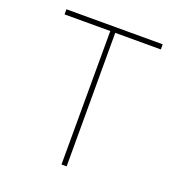

<svg xmlns="http://www.w3.org/2000/svg" viewBox="-129 -818 858 925"><g transform="rotate(20 300.0 -355.5)"><path d="M548.3 -684.6H314.5V0H288.1L289.1 -684.6H54.7V-710.9H548.3Z"/></g></svg>

Font: TypoPRO Roboto Mono
Style: Regular
Weight: 250
Designer: Google
Version: Version 2.000986; 2015; ttfautohint (v1.3)